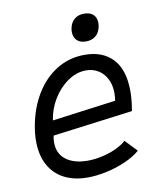

<svg xmlns="http://www.w3.org/2000/svg" viewBox="-84 -818 768 893"><g transform="rotate(-10 300.0 -371.0)"><path d="M50.5 -202Q50.5 -237.5 58 -277Q73 -357.5 111.8 -421.2Q150.5 -485 209.8 -521.8Q269 -558.5 342.5 -558.5Q427.5 -558.5 475.2 -507.5Q523 -456.5 523 -355.5Q523 -313.5 514 -262.5L135.5 -213.5Q132 -197.5 132 -181.5Q132 -128.5 169.8 -99.8Q207.5 -71 272 -71Q308 -71 344.5 -79.8Q381 -88.5 410.5 -102.8Q440 -117 455.5 -132.5L509 -76.5Q481 -52 438.2 -33.2Q395.5 -14.5 348 -4.2Q300.5 6 258.5 6Q194 6 147.2 -18.5Q100.5 -43 75.5 -89.8Q50.5 -136.5 50.5 -202ZM448.5 -359Q448.5 -396.5 434.2 -425.2Q420 -454 394.5 -470Q369 -486 336 -486Q291.5 -486 250 -457.5Q208.5 -429 180.2 -382.5Q152 -336 144.5 -283.5L445.5 -323.5Q448.5 -342.5 448.5 -359ZM302.5 -673.5Q302.5 -681.5 304 -689.5Q309 -717 327 -732.2Q345 -747.5 373 -747.5Q401 -747.5 416.2 -733.2Q431.5 -719 431.5 -693.5Q431.5 -686 430 -677.5Q425 -649.5 406.8 -634Q388.5 -618.5 360.5 -618.5Q333 -618.5 317.8 -633.2Q302.5 -648 302.5 -673.5Z"/></g></svg>

Font: JuliaMono
Style: Italic
Weight: 400
Italic angle: -9°
Monospace: yes
Designer: cormullion
Foundry: corm
Version: Version 0.057; ttfautohint (v1.8.4)